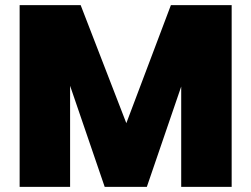

<svg xmlns="http://www.w3.org/2000/svg" viewBox="-20 -725 975 745"><path d="M56.2 0V-705.1H293L470.2 -247.1L643.1 -705.1H878.9V0H683.1V-389.2L549.8 0H386.2L252 -392.1V0Z"/></svg>

Font: Poppins ExtraBold
Style: Regular
Weight: 800
Designer: Ninad Kale (Devanagari), Jonny Pinhorn (Latin)
Foundry: Indian Type Foundry
Version: Version 3.200;PS 1.000;hotconv 16.6.54;makeotf.lib2.5.65590